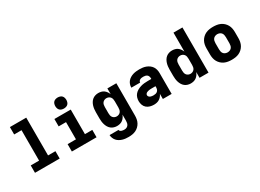

<svg xmlns="http://www.w3.org/2000/svg" viewBox="-32 -1621 3664 2706"><g transform="rotate(-30 1800.0 -268.5)"><path d="M99 0V-120H235V-615H115V-735H381V-120H501V0Z M699 0V-120H835V-400H715V-520H981V-120H1101V0ZM906 -580Q888 -580 870 -585.5Q852 -591 839.5 -603.5Q827 -616 821.5 -634Q816 -652 816 -670Q816 -688 821.5 -706Q827 -724 839.5 -736.5Q852 -749 870 -754.5Q888 -760 906 -760Q924 -760 942 -754.5Q960 -749 972.5 -736.5Q985 -724 990.5 -706Q996 -688 996 -670Q996 -652 990.5 -634Q985 -616 972.5 -603.5Q960 -591 942 -585.5Q924 -580 906 -580Z M1498 223Q1472 223 1447 220.5Q1422 218 1397.5 210.5Q1373 203 1350.5 190Q1328 177 1311.5 158Q1295 139 1285.5 114.5Q1276 90 1275 65H1421Q1421 77 1430.5 85Q1440 93 1451.5 97Q1463 101 1474.5 102Q1486 103 1498 103Q1516 103 1532.5 95.5Q1549 88 1559.5 73.5Q1570 59 1573.5 41Q1577 23 1577 5V-94Q1569 -72 1555 -52Q1541 -32 1522 -18Q1503 -4 1479.5 2Q1456 8 1432 8Q1407 8 1382 0.5Q1357 -7 1337 -23Q1317 -39 1303.5 -61.5Q1290 -84 1282.5 -108.5Q1275 -133 1272 -158.5Q1269 -184 1269 -210V-310Q1269 -336 1272 -361.5Q1275 -387 1282.5 -411.5Q1290 -436 1303.5 -458.5Q1317 -481 1337 -497Q1357 -513 1382 -520.5Q1407 -528 1432 -528Q1456 -528 1479.5 -522Q1503 -516 1522 -502Q1541 -488 1555 -468Q1569 -448 1577 -426V-520H1723V5Q1723 35 1717.5 64.5Q1712 94 1698 120Q1684 146 1662 167Q1640 188 1613.5 200.5Q1587 213 1557.5 218Q1528 223 1498 223ZM1496 -112Q1514 -112 1531 -119.5Q1548 -127 1559 -141.5Q1570 -156 1573.5 -174Q1577 -192 1577 -210V-310Q1577 -328 1573.5 -346Q1570 -364 1559 -378.5Q1548 -393 1531 -400.5Q1514 -408 1496 -408Q1478 -408 1461 -400.5Q1444 -393 1433 -378.5Q1422 -364 1418.5 -346Q1415 -328 1415 -310V-210Q1415 -192 1418.5 -174Q1422 -156 1433 -141.5Q1444 -127 1461 -119.5Q1478 -112 1496 -112Z M2033 8Q2001 8 1970 -0.5Q1939 -9 1915 -29.5Q1891 -50 1880 -81Q1869 -112 1869 -143Q1869 -173 1878 -201.5Q1887 -230 1906.5 -252Q1926 -274 1952 -288.5Q1978 -303 2006 -311.5Q2034 -320 2063.5 -323Q2093 -326 2122 -326H2180V-339Q2180 -355 2174.5 -369.5Q2169 -384 2157 -393.5Q2145 -403 2129.5 -406.5Q2114 -410 2099 -410Q2086 -410 2072.5 -408.5Q2059 -407 2047 -401.5Q2035 -396 2026.5 -385Q2018 -374 2018 -361V-360H1875V-364Q1875 -390 1884 -415Q1893 -440 1909.5 -459.5Q1926 -479 1949 -493Q1972 -507 1996.5 -514.5Q2021 -522 2047 -525Q2073 -528 2099 -528Q2127 -528 2154.5 -524.5Q2182 -521 2208 -511Q2234 -501 2256.5 -484.5Q2279 -468 2294.5 -445Q2310 -422 2316.5 -394.5Q2323 -367 2323 -339V0H2180V-84Q2171 -63 2156 -45Q2141 -27 2121.5 -14.5Q2102 -2 2079 3Q2056 8 2033 8ZM2095 -110Q2112 -110 2128 -114Q2144 -118 2156.5 -129Q2169 -140 2174.5 -156Q2180 -172 2180 -189V-208H2122Q2111 -208 2100 -207.5Q2089 -207 2078 -205.5Q2067 -204 2056 -201Q2045 -198 2035.5 -193Q2026 -188 2019 -178.5Q2012 -169 2012 -158Q2012 -145 2021 -134Q2030 -123 2042.5 -118Q2055 -113 2068.5 -111.5Q2082 -110 2095 -110Z M2632 8Q2607 8 2582 0.5Q2557 -7 2537 -23Q2517 -39 2503.5 -61.5Q2490 -84 2482.5 -108.5Q2475 -133 2472 -158.5Q2469 -184 2469 -210V-310Q2469 -336 2472 -361.5Q2475 -387 2482.5 -411.5Q2490 -436 2503.5 -458.5Q2517 -481 2537 -497Q2557 -513 2582 -520.5Q2607 -528 2632 -528Q2656 -528 2679.5 -522Q2703 -516 2722 -502Q2741 -488 2755 -468Q2769 -448 2777 -426V-735H2923V0H2777V-94Q2769 -72 2755 -52Q2741 -32 2722 -18Q2703 -4 2679.5 2Q2656 8 2632 8ZM2696 -112Q2714 -112 2731 -119.5Q2748 -127 2759 -141.5Q2770 -156 2773.5 -174Q2777 -192 2777 -210V-310Q2777 -328 2773.5 -346Q2770 -364 2759 -378.5Q2748 -393 2731 -400.5Q2714 -408 2696 -408Q2678 -408 2661 -400.5Q2644 -393 2633 -378.5Q2622 -364 2618.5 -346Q2615 -328 2615 -310V-210Q2615 -192 2618.5 -174Q2622 -156 2633 -141.5Q2644 -127 2661 -119.5Q2678 -112 2696 -112Z M3300 8Q3270 8 3240 3.5Q3210 -1 3182.5 -13.5Q3155 -26 3132.5 -47Q3110 -68 3095.5 -94Q3081 -120 3075 -150Q3069 -180 3069 -210V-310Q3069 -340 3075 -370Q3081 -400 3095.5 -426Q3110 -452 3132.5 -473Q3155 -494 3182.5 -506.5Q3210 -519 3240 -523.5Q3270 -528 3300 -528Q3330 -528 3360 -523.5Q3390 -519 3417.5 -506.5Q3445 -494 3467.5 -473Q3490 -452 3504.5 -426Q3519 -400 3525 -370Q3531 -340 3531 -310V-210Q3531 -180 3525 -150Q3519 -120 3504.5 -94Q3490 -68 3467.5 -47Q3445 -26 3417.5 -13.5Q3390 -1 3360 3.5Q3330 8 3300 8ZM3300 -112Q3318 -112 3336 -119Q3354 -126 3365.5 -140.5Q3377 -155 3381 -173.5Q3385 -192 3385 -210V-310Q3385 -328 3381 -346.5Q3377 -365 3365.5 -379.5Q3354 -394 3336 -401Q3318 -408 3300 -408Q3282 -408 3264 -401Q3246 -394 3234.5 -379.5Q3223 -365 3219 -346.5Q3215 -328 3215 -310V-210Q3215 -192 3219 -173.5Q3223 -155 3234.5 -140.5Q3246 -126 3264 -119Q3282 -112 3300 -112Z"/></g></svg>

Font: Iosevka Heavy Extended
Style: Regular
Weight: 900
Width: 7
Monospace: yes
Designer: Belleve Invis
Foundry: Belleve Invis
Version: Version 32.5.0; ttfautohint (v1.8.4)